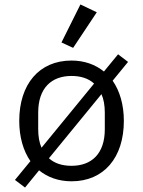

<svg xmlns="http://www.w3.org/2000/svg" viewBox="-20 -799 640 859"><path d="M92 40.1 154.8 -36.9C192.8 -6 241.8 12.1 300.1 12.1C445 12.1 534.1 -94.1 534.1 -258.2C534.1 -329.9 516 -392 484 -437.9L552.9 -522L508.2 -556.1L445 -479C407 -509.9 358 -528.1 300.1 -528.1C154.8 -528.1 66.1 -421.9 66.1 -258.2C66.1 -186.1 84.2 -123.9 116.1 -78.1L46.9 6ZM150.9 -220.9V-295.1C150.9 -405.9 210.9 -459.2 300.1 -459.2C340.9 -459.2 376.1 -448.2 400.9 -425.1L165.8 -138.1C155.9 -160.2 150.9 -188.9 150.9 -220.9ZM198.9 -90.9 433.9 -377.8C443.9 -355.8 448.9 -327.1 448.9 -295.1V-220.9C448.9 -110.1 388.8 -57.2 300.1 -57.2C258.9 -57.2 224.1 -67.8 198.9 -90.9ZM255 -609 307.2 -584.9 413 -744 339.8 -779.1Z"/></svg>

Font: Margiela Mono
Style: Regular
Weight: 400
Designer: Mike Abbink, Paul van der Laan, Pieter van Rosmalen
Foundry: Bold Monday
Version: Version 2.003 2021